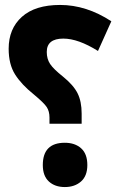

<svg xmlns="http://www.w3.org/2000/svg" viewBox="-20 -744 474 776"><path d="M180 -244H310V-285Q310 -334 293.5 -367Q277 -400 235 -434Q196 -465 182.5 -485.5Q169 -506 169 -534Q169 -588 236 -588Q296 -588 376 -538L430 -658Q329 -724 223 -724Q122 -724 68.5 -676Q15 -628 15 -547Q15 -484 41 -443Q67 -402 117 -362Q158 -328 169 -311Q180 -294 180 -269ZM242 12Q282 12 307.5 -10.5Q333 -33 333 -77Q333 -122 308 -144.5Q283 -167 242 -167Q153 -167 153 -77Q153 -33 177.5 -10.5Q202 12 242 12Z"/></svg>

Font: Noto Sans Arabic Condensed Extra
Style: Regular
Weight: 800
Width: 3
Designer: Nadine Chahine - Monotype Design Team
Foundry: Monotype Imaging Inc.
Version: Version 1.902